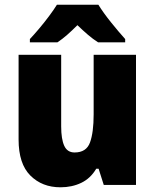

<svg xmlns="http://www.w3.org/2000/svg" viewBox="-20 -786 658 816"><path d="M558 -553V0H421L399 -69H389Q365 -28 325.5 -9Q286 10 237 10Q159 10 109 -40Q59 -90 59 -193V-553H240V-249Q240 -195 253 -166.5Q266 -138 297 -138Q347 -138 362.5 -180.5Q378 -223 378 -300V-553ZM398 -766Q419 -732 451.5 -691.5Q484 -651 512 -620V-606H397Q375 -620 354 -638Q333 -656 309 -679Q285 -655 265 -637.5Q245 -620 224 -606H107V-620Q124 -638 146 -664Q168 -690 188.5 -717.5Q209 -745 222 -766Z"/></svg>

Font: Noto Sans Malayalam SemiCondensed Black
Style: Regular
Weight: 900
Width: 4
Designer: Jelle Bosma - Monotype Design Team
Foundry: Monotype Imaging Inc.
Version: Version 2.104; ttfautohint (v1.8.4.7-5d5b)